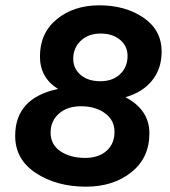

<svg xmlns="http://www.w3.org/2000/svg" viewBox="-20 -690 640 721"><path d="M303 11Q193 11 115 -40Q37 -91 37 -180Q37 -322 198 -356Q130 -398 130 -478Q130 -566 193.5 -618Q257 -670 353 -670Q451 -670 519 -623.5Q587 -577 587 -496Q587 -432 551 -387.5Q515 -343 451 -325Q541 -278 541 -189Q541 -97 473 -43Q405 11 303 11ZM357 -385Q403 -385 431 -411.5Q459 -438 459 -480Q459 -517 431 -540.5Q403 -564 358 -564Q312 -564 283.5 -537Q255 -510 255 -469Q255 -433 282.5 -409Q310 -385 357 -385ZM300 -97Q350 -97 380 -123.5Q410 -150 410 -195Q410 -239 374 -265Q338 -291 284 -291Q233 -291 201.5 -263.5Q170 -236 170 -192Q170 -147 207 -122Q244 -97 300 -97Z"/></svg>

Font: Elaine Sans SemiBold
Style: Italic
Weight: 600
Italic angle: -13°
Designer: Wei Huang
Foundry: Wei Huang
Version: Version 2.001;December 24, 2019;FontCreator 12.0.0.2547 64-b